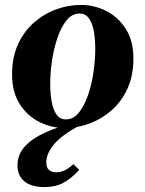

<svg xmlns="http://www.w3.org/2000/svg" viewBox="-20 -510 591 780"><path d="M309 -490Q362 -490 410.5 -466Q459 -442 490.5 -393.5Q522 -345 522 -272Q522 -204 498.5 -151.5Q475 -99 434.5 -63Q394 -27 344.5 -8.5Q295 10 242 10Q190 10 141 -14Q92 -38 60.5 -86.5Q29 -135 29 -208Q29 -276 52.5 -328.5Q76 -381 116.5 -417Q157 -453 207 -471.5Q257 -490 309 -490ZM248 -25Q278 -25 300 -52Q322 -79 337 -122Q352 -165 359.5 -215.5Q367 -266 367 -312Q367 -349 361.5 -381.5Q356 -414 342 -434.5Q328 -455 303 -455Q273 -455 251 -428Q229 -401 214 -358Q199 -315 191.5 -265Q184 -215 184 -168Q184 -132 189.5 -99Q195 -66 209 -45.5Q223 -25 248 -25ZM294 -15 302 0Q229 40 198.5 77.5Q168 115 168 149Q168 172 179.5 181Q191 190 209 190Q224 190 240.5 183Q257 176 278 157L302 180Q269 216 237 233Q205 250 161 250Q108 250 79.5 227Q51 204 51 162Q51 119 79.5 86.5Q108 54 162.5 29Q217 4 294 -15Z"/></svg>

Font: Brygada 1918
Style: Bold Italic
Weight: 700
Italic angle: -8°
Designer: Mateusz Machalski | Borys Kosmynka | Przemek Hoffer
Foundry: NIEPODLEGLA 2018
Version: Version 3.006